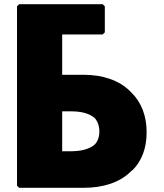

<svg xmlns="http://www.w3.org/2000/svg" viewBox="-20 -887 779 914"><path d="M318 -357C363 -357 402 -349 430 -326C443 -312 453 -290 453 -262C453 -234 445 -213 430 -198C404 -176 363 -167 318 -167H276V-357ZM610 -77H611C654 -120 678 -180 678 -257C678 -336 653 -399 607 -445L599 -453C547 -505 468 -531 379 -531H276V-723H469L479 -733V-857L469 -867H71L61 -857V-3L71 7H379C470 7 550 -18 602 -70Z"/></svg>

Font: Hussar Woodtype
Style: Ultra
Weight: 900
Foundry: Cannot Into Space Fonts
Version: Version 1.07